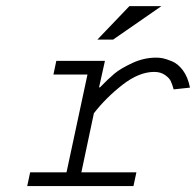

<svg xmlns="http://www.w3.org/2000/svg" viewBox="-20 -624 657 644"><path d="M168.9 -419.9H332L312.5 -332L314.5 -330.1Q342.8 -359.4 363.8 -377Q384.8 -394.5 423.8 -412.6Q462.9 -430.7 503.9 -430.7Q514.6 -430.7 525.4 -428.7Q536.1 -426.8 556.6 -418.5Q577.1 -410.2 593.8 -387.7Q610.4 -365.2 617.2 -330.1L562.5 -324.2Q557.6 -341.8 552.7 -352.1Q547.9 -362.3 533.2 -372.6Q518.6 -382.8 497.1 -382.8Q446.3 -382.8 390.6 -339.4Q335 -295.9 294.9 -244.1L252.9 -45.9H437.5L427.7 0H71.3L81.1 -45.9H203.1L273.4 -374H159.2ZM521.5 -603.5 359.4 -491.2H306.6L414.1 -603.5Z"/></svg>

Font: Thabit-Oblique
Style: Oblique
Weight: 500
Designer: Regenerated by Nadim Shaikli
Foundry: MAK Alagha
Version: 0.01